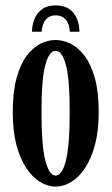

<svg xmlns="http://www.w3.org/2000/svg" viewBox="-20 -677 412 708"><path d="M185 11Q155.5 11 127.5 -6.2Q99.5 -23.5 76.5 -58Q53.5 -92.5 40.2 -144Q27 -195.5 27 -263.5Q27 -337.5 41 -388.8Q55 -440 78.2 -471Q101.5 -502 129.2 -515.8Q157 -529.5 185 -529.5Q212.5 -529.5 240.5 -515.8Q268.5 -502 292 -471Q315.5 -440 329.8 -388.8Q344 -337.5 344 -263.5Q344 -195.5 330.5 -144Q317 -92.5 294 -58Q271 -23.5 242.8 -6.2Q214.5 11 185 11ZM185 -29.5Q209 -29.5 223 -85Q237 -140.5 237 -263.5Q237 -386 223 -437.8Q209 -489.5 185 -489.5Q161.5 -489.5 147.2 -437.8Q133 -386 133 -263.5Q133 -140.5 147.2 -85Q161.5 -29.5 185 -29.5ZM185.5 -657Q217 -657 236.2 -643Q255.5 -629 264.2 -606.5Q273 -584 273 -560H237.5Q235.5 -591 221.5 -605.8Q207.5 -620.5 185.5 -620.5Q163.5 -620.5 149.8 -605.8Q136 -591 133.5 -560H98Q98 -584 107 -606.5Q116 -629 135 -643Q154 -657 185.5 -657Z"/></svg>

Font: Imbue Thin 10pt SemiBold
Style: Regular
Weight: 600
Version: Version 1.102